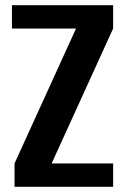

<svg xmlns="http://www.w3.org/2000/svg" viewBox="-20 -720 482 740"><path d="M36 -90V0H416V-90H179L416 -610V-700H26V-610H273Z"/></svg>

Font: Tanklager Original
Style: Regular
Weight: 400
Designer: Ariel Martín Pérez
Foundry: Tunera Type Foundry
Version: Version 1.000;Glyphs 3.3 (3310)